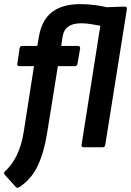

<svg xmlns="http://www.w3.org/2000/svg" viewBox="-33 -715 636 932"><path d="M248 -394 196 -71Q181 25 149.5 91Q118 157 58 195Q51 199 44 193L-10 133Q-18 125 -7 115Q26 85 49 37.5Q72 -10 82 -74L132 -394H61Q49 -394 51 -405L62 -480Q64 -492 75 -492H148L155 -532Q168 -616 218.5 -655.5Q269 -695 357 -695Q395 -695 430 -690Q465 -685 485 -680L572 -683Q584 -683 583 -671L478 -12Q476 0 465 0H374Q361 0 363 -12L454 -590Q433 -594 408.5 -598Q384 -602 361 -602Q281 -602 271 -538L264 -492H345Q357 -492 356 -480L343 -405Q341 -394 331 -394Z"/></svg>

Font: Sofia Sans
Style: Bold Italic
Weight: 700
Italic angle: -9°
Designer: Botio Nikoltchev, Ani Petrova
Foundry: lettersoup
Version: Version 4.101; ttfautohint (v1.8.4.7-5d5b)